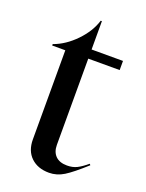

<svg xmlns="http://www.w3.org/2000/svg" viewBox="-126 -692 584 770"><g transform="rotate(20 166.0 -307.0)"><path d="M75 -89V-469H19V-475Q69 -493 111 -536.5Q153 -580 168 -629H173V-508H307V-469H173V-101Q173 -71 190 -54Q207 -37 239 -37Q263 -37 281 -46Q299 -55 323 -75L327 -70Q274 -22 244 -3.5Q214 15 181 15Q133 15 104 -12.5Q75 -40 75 -89Z"/></g></svg>

Font: Nyght Serif
Style: Regular
Weight: 400
Designer: Maksym Kobuzan
Version: Version 0.410